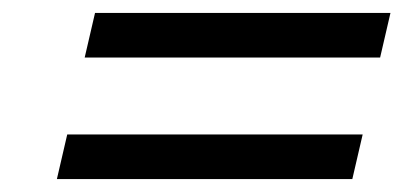

<svg xmlns="http://www.w3.org/2000/svg" viewBox="-20 -428 624 297"><path d="M127 -408H584L568 -339H111ZM84 -220H541L525 -151H68Z"/></svg>

Font: Panefresco 400wt
Style: Italic
Weight: 400
Foundry: Campivisivi & Chank Co
Version: Version 1.001